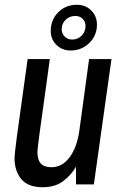

<svg xmlns="http://www.w3.org/2000/svg" viewBox="-20 -774 510 806"><path d="M41 -111Q41 -138 81 -418L96 -526H189L176 -430Q137 -155 137 -137Q137 -103 151.5 -87.5Q166 -72 196 -72Q241 -72 272 -113.5Q303 -155 313 -225L354 -526H448L374 0H299V-74Q279 -39 245 -13.5Q211 12 159 12Q98 12 69.5 -22Q41 -56 41 -111ZM193 -644Q193 -691 224.5 -722.5Q256 -754 303 -754Q339 -754 363 -730Q387 -706 387 -671Q387 -625 355 -593.5Q323 -562 276 -562Q241 -562 217 -585.5Q193 -609 193 -644ZM339 -665Q339 -683 327 -695Q315 -707 296 -707Q272 -707 255.5 -691Q239 -675 239 -651Q239 -633 251.5 -620.5Q264 -608 283 -608Q307 -608 323 -624.5Q339 -641 339 -665Z"/></svg>

Font: Archivo Narrow Medium
Style: Italic
Weight: 500
Italic angle: -8°
Designer: Hector Gatti
Foundry: Omnibus-Type
Version: Version 2.001